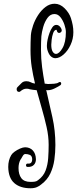

<svg xmlns="http://www.w3.org/2000/svg" viewBox="-20 -685 412 1026"><path d="M143 321Q88 321 56.5 293.5Q25 266 24 207Q24 171 40 144Q45 135 58 125.5Q71 116 87 109Q103 102 114 102Q139 102 155 118.5Q171 135 172 166Q172 185 160.5 196.5Q149 208 128 207Q119 207 119 198Q119 189 129 189Q152 192 152 165Q151 148 140 143Q129 138 115 138Q107 138 100 151Q93 164 89 169Q79 188 79 213Q79 247 94 267Q109 287 143 287Q157 287 166.5 285.5Q176 284 183 278Q212 257 223.5 226.5Q235 196 237.5 160Q240 124 240 89Q240 43 229 -6Q218 -55 203.5 -105Q189 -155 176 -203Q167 -204 157 -205Q147 -206 139 -208Q135 -210 130.5 -210.5Q126 -211 121 -211Q105 -211 89 -197Q86 -194 82 -194Q69 -194 69 -209Q69 -216 74 -220Q85 -230 94.5 -240.5Q104 -251 121 -251Q134 -251 144 -245.5Q154 -240 164 -239H167Q156 -285 149.5 -327Q143 -369 143 -418Q143 -441 143.5 -459.5Q144 -478 145 -497Q147 -521 157 -550Q167 -579 184 -605Q201 -631 223.5 -648Q246 -665 272 -665Q301 -665 325.5 -640.5Q350 -616 359 -588Q365 -569 368.5 -551Q372 -533 372 -513Q372 -477 357 -445Q342 -413 319.5 -393.5Q297 -374 276 -374Q264 -374 253.5 -382.5Q243 -391 236 -410Q232 -420 231 -430.5Q230 -441 231 -448Q231 -457 234.5 -474Q238 -491 244.5 -509Q251 -527 260 -539.5Q269 -552 281 -552Q290 -552 296.5 -546.5Q303 -541 307 -533L309 -528Q310 -526 310 -522Q310 -517 305.5 -513Q301 -509 296 -509Q289 -509 285 -517L284 -522L282 -524L281 -526Q270 -525 264 -508Q258 -491 256 -472Q254 -453 254 -446Q254 -421 261.5 -409Q269 -397 279 -397Q296 -397 314 -428Q332 -459 332 -514Q332 -530 324.5 -552.5Q317 -575 303.5 -592.5Q290 -610 271 -610Q249 -610 234 -589.5Q219 -569 211 -541Q203 -513 201 -491Q200 -475 199.5 -458Q199 -441 199 -420Q199 -371 205 -326Q211 -281 219 -238Q224 -238 229.5 -237Q235 -236 236 -236Q250 -236 268.5 -237.5Q287 -239 294 -245Q298 -247 299 -247Q307 -247 307 -238Q307 -233 303 -230Q293 -223 273 -213Q253 -203 236 -203Q235 -203 232.5 -203Q230 -203 227 -204Q244 -130 260 -58.5Q276 13 276 90Q276 129 270.5 168.5Q265 208 249 242Q233 276 201 300Q191 309 177 315Q163 321 143 321Z"/></svg>

Font: Ruge Boogie
Style: Regular
Weight: 400
Designer: Robert E. Leuschke
Foundry: Robert E. Leuschke
Version: Version 1.010; ttfautohint (v1.8.3)